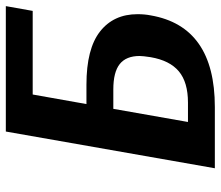

<svg xmlns="http://www.w3.org/2000/svg" viewBox="-68 -672 740 643"><g transform="rotate(-90 301.5 -350.0)"><path d="M183 -700H603L587 -610H307L275 -430H340Q460 -430 518 -384.5Q576 -339 576 -259Q576 -235 572 -215Q535 0 265 0H60ZM280 -90Q348 -90 384.5 -120.5Q421 -151 432 -215Q436 -241 436 -252Q436 -297 409 -318.5Q382 -340 324 -340H259L215 -90Z"/></g></svg>

Font: Scada
Style: Bold Italic
Weight: 700
Italic angle: -10°
Version: Version 4.000